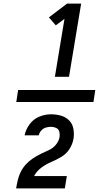

<svg xmlns="http://www.w3.org/2000/svg" viewBox="-20 -870 616 1060"><path d="M283 -446H361L428 -850H350L250 -774L288 -730L336 -766ZM70 -307H496L506 -373H80ZM69 170H338L349 102H168Q183 74 209 55Q235 36 263.5 24Q292 12 319.5 -4.5Q347 -21 364 -48Q381 -75 386 -105Q390 -132 385 -159.5Q380 -187 361.5 -205.5Q343 -224 316.5 -231.5Q290 -239 262 -239Q229 -239 197 -226Q165 -213 143.5 -184Q122 -155 116 -123H194Q197 -137 207.5 -149Q218 -161 232.5 -165.5Q247 -170 262 -170Q276 -170 289.5 -164Q303 -158 307 -144.5Q311 -131 309 -116V-114Q305 -91 288.5 -71Q272 -51 249 -41Q226 -31 204 -20Q182 -9 161 5Q140 19 123 37.5Q106 56 95 78Q84 100 78.5 123Q73 146 69 170Z"/></svg>

Font: Iosevka Sparkle Medium Oblique
Style: Regular
Weight: 500
Italic angle: -9°
Designer: Belleve Invis
Foundry: Belleve Invis
Version: Version 4.5.0; ttfautohint (v1.8.3)